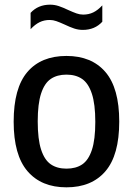

<svg xmlns="http://www.w3.org/2000/svg" viewBox="-20 -792 570 822"><path d="M38.5 -271Q38.5 -415 97.2 -483.8Q156 -552.5 264.5 -552.5Q372.5 -552.5 431.5 -483.5Q490.5 -414.5 490.5 -271.5Q490.5 -128 431.5 -59Q372.5 10 264.5 10Q157 10 97.8 -59Q38.5 -128 38.5 -271ZM388 -270Q388 -346.5 373.2 -391Q358.5 -435.5 331.5 -454Q304.5 -472.5 264.5 -472.5Q224.5 -472.5 197.5 -454.2Q170.5 -436 156 -391.8Q141.5 -347.5 141.5 -272.5Q141.5 -196 156 -151.5Q170.5 -107 197.5 -88.5Q224.5 -70 264.5 -70Q305 -70 332 -88.2Q359 -106.5 373.5 -150.5Q388 -194.5 388 -270ZM256.5 -687Q235.5 -696.5 221.2 -701.5Q207 -706.5 193 -706.5Q169 -706.5 149.5 -697Q130 -687.5 111 -667V-737Q143 -772 194.5 -772Q213.5 -772 231.5 -766Q249.5 -760 272.5 -749Q293.5 -739.5 307.8 -734.5Q322 -729.5 336 -729.5Q360 -729.5 379.5 -739Q399 -748.5 418 -769V-699Q386 -664 334.5 -664Q315.5 -664 297.5 -670Q279.5 -676 256.5 -687Z"/></svg>

Font: Encode Sans Semi Condensed Medium
Style: Regular
Weight: 500
Width: 4
Designer: Multiple Designers
Foundry: Impallari Type
Version: Version 2.000